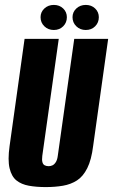

<svg xmlns="http://www.w3.org/2000/svg" viewBox="-20 -749 460 781"><path d="M166 12Q128 12 97.5 6.5Q67 1 47 -15Q27 -31 19 -64.5Q11 -98 19 -155L80 -591H219L152 -115Q150 -99 152.5 -89.5Q155 -80 162 -76.5Q169 -73 178 -73Q186 -73 193.5 -76.5Q201 -80 207 -89.5Q213 -99 215 -115L282 -591H420L359 -156Q352 -99 335 -65Q318 -31 293 -15Q268 1 236 6.5Q204 12 166 12ZM199 -627Q176 -627 160.5 -642Q145 -657 145 -679Q145 -700 160.5 -714.5Q176 -729 199 -729Q222 -729 237 -714.5Q252 -700 252 -679Q252 -657 237 -642Q222 -627 199 -627ZM329 -627Q306 -627 290.5 -642Q275 -657 275 -679Q275 -700 290.5 -714.5Q306 -729 329 -729Q352 -729 367 -714.5Q382 -700 382 -679Q382 -657 367 -642Q352 -627 329 -627Z"/></svg>

Font: Alumni Sans Thin ExtraBold
Style: Italic
Weight: 800
Italic angle: -8°
Version: Version 1.016